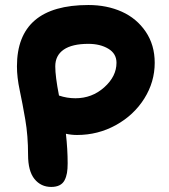

<svg xmlns="http://www.w3.org/2000/svg" viewBox="-20 -760 667 758"><path d="M182.1 -22Q141.6 -22 116.2 -53.2Q90.8 -84.5 90.8 -148.9Q90.8 -224.1 79.8 -288.1Q68.8 -352.1 57.9 -403.3Q46.9 -454.6 46.9 -498Q46.9 -740.2 329.1 -740.2Q401.9 -740.2 460.7 -713.9Q519.5 -687.5 555.2 -635Q590.8 -582.5 590.8 -512.2Q590.8 -436.5 549.6 -370.8Q508.3 -305.2 437.5 -266.1Q366.7 -227.1 284.2 -227.1Q262.2 -227.1 240.2 -231.9Q247.1 -170.4 247.1 -115.2Q247.1 -92.8 244.4 -77.1Q241.7 -61.5 234.9 -48.3Q228 -35.2 214.8 -28.6Q201.7 -22 182.1 -22ZM198.2 -498Q198.2 -458 212.9 -382.8Q244.1 -372.1 277.8 -372.1Q343.3 -372.1 391.6 -415.3Q439.9 -458.5 439.9 -512.2Q439.9 -548.3 407.7 -567.6Q375.5 -586.9 329.1 -586.9Q264.6 -586.9 231.4 -564Q198.2 -541 198.2 -498Z"/></svg>

Font: Shantell Sans Bouncy
Style: Bold
Weight: 700
Designer: Stephen Nixon, Anya Danilova, Shantell Martin
Foundry: Arrow Type
Version: Version 1.006;[9816181b4]